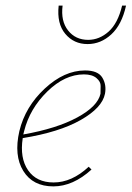

<svg xmlns="http://www.w3.org/2000/svg" viewBox="-20 -661 469 684"><path d="M415 -641H429Q414 -573 376.5 -538.5Q339 -504 292 -504Q243 -504 212.5 -540.5Q182 -577 189 -641H203Q196 -586 222.5 -552.5Q249 -519 294 -519Q334 -519 367 -548.5Q400 -578 415 -641ZM283 -410Q329 -410 344.5 -384.5Q360 -359 354 -327Q344 -277 267.5 -233.5Q191 -190 61 -169Q50 -98 80 -54.5Q110 -11 171 -11Q236 -11 296 -67L306 -57Q240 3 170 3Q97 3 63 -52Q29 -107 49 -194Q70 -281 139.5 -345.5Q209 -410 283 -410ZM338 -327Q338 -339 338.5 -354.5Q339 -370 323.5 -383Q308 -396 279 -396Q211 -396 148.5 -335Q86 -274 66 -194L63 -182Q182 -203 255 -242.5Q328 -282 338 -327Z"/></svg>

Font: EauTestText Thin
Style: Italic
Weight: 250
Italic angle: -12°
Designer: Christian Thalmann (Catharsis Fonts)
Version: Version 0.001;PS 000.001;hotconv 1.0.88;makeotf.lib2.5.64775